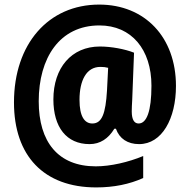

<svg xmlns="http://www.w3.org/2000/svg" viewBox="-20 -790 829 838"><path d="M748 -415C748 -628 612 -770 413 -770C191 -770 41 -598 41 -343C41 -110 171 28 400 28C477 28 545 14 605 -13V-109C540 -82 462 -64 398 -64C234 -64 149 -170 149 -348C149 -537 240 -679 414 -679C554 -679 641 -574 641 -416C641 -304 620 -251 585 -251C567 -251 555 -266 555 -304C555 -317 556 -337 557 -353L565 -560C525 -576 465 -587 416 -587C292 -587 213 -494 213 -356C213 -235 270 -161 371 -161C417 -161 453 -185 479 -228H486C501 -185 537 -161 587 -161C687 -161 748 -272 748 -415ZM327 -354C327 -439 357 -498 418 -498C431 -498 441 -497 452 -494L447 -395C441 -294 425 -251 383 -251C349 -251 327 -282 327 -354Z"/></svg>

Font: Noto Sans Tamil UI Condensed ExtraBold
Style: Regular
Weight: 800
Width: 3
Designer: Jelle Bosma - Monotype Design Team
Foundry: Monotype Imaging Inc.
Version: Version 2.004